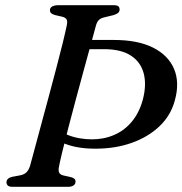

<svg xmlns="http://www.w3.org/2000/svg" viewBox="-20 -720 703 740"><path d="M207.5 -78.5Q204 -63 208.2 -54.5Q212.5 -46 225.5 -43.5L252.5 -37.5Q262.5 -35 267 -30.8Q271.5 -26.5 271 -19Q271 -10.5 263.2 -5.2Q255.5 0 242.5 0H29Q15 0 10 -5Q5 -10 5 -17.5Q5 -25.5 10.8 -30.8Q16.5 -36 27 -38.5L56.5 -44Q72.5 -47 81.2 -55.2Q90 -63.5 95.5 -79.5Q101.5 -102 112.8 -143.5Q124 -185 138.2 -237.8Q152.5 -290.5 167.8 -347.5Q183 -404.5 197.2 -458.2Q211.5 -512 222 -555.2Q232.5 -598.5 237.5 -623Q240.5 -637 237 -644.5Q233.5 -652 220 -655.5L192 -662Q181.5 -665 177 -669.2Q172.5 -673.5 172.5 -681Q172.5 -690 181.2 -695Q190 -700 206 -700H417.5Q431 -700 436 -695.8Q441 -691.5 441 -683.5Q441 -675 434.8 -670Q428.5 -665 416.5 -661.5L385.5 -654Q370.5 -651 362.8 -644.5Q355 -638 350.5 -624Q343.5 -598 331 -552.5Q318.5 -507 303.2 -451Q288 -395 272.2 -336.5Q256.5 -278 242.8 -225.2Q229 -172.5 219.8 -133.8Q210.5 -95 207.5 -78.5ZM654 -333.5Q638.5 -275 594.5 -233.2Q550.5 -191.5 486.5 -169Q422.5 -146.5 345.5 -147Q313.5 -147 285 -151.5Q256.5 -156 232.2 -165.2Q208 -174.5 188 -189L205.5 -220Q222.5 -207 244 -198.8Q265.5 -190.5 288.5 -186.8Q311.5 -183 332.5 -183Q379 -182.5 419 -199.5Q459 -216.5 487.8 -250.8Q516.5 -285 530.5 -336Q545.5 -393.5 533.8 -437.5Q522 -481.5 484 -506Q446 -530.5 380.5 -530.5H283.5L295 -566H419Q511 -566 569.8 -536.5Q628.5 -507 650.8 -454.5Q673 -402 654 -333.5Z"/></svg>

Font: Fraunces
Style: Italic
Weight: 400
Italic angle: -16°
Version: Version 1.000;[b76b70a41]